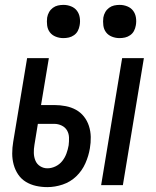

<svg xmlns="http://www.w3.org/2000/svg" viewBox="-20 -758 640 786"><path d="M394 0 480 -520H569L483 0ZM174 8Q150 8 127.5 3Q105 -2 86 -13.5Q67 -25 54.5 -43.5Q42 -62 36 -84Q30 -106 30 -129.5Q30 -153 34 -177L91 -520H180L148 -328H202Q226 -328 249 -323.5Q272 -319 291 -308.5Q310 -298 323.5 -281Q337 -264 344 -242.5Q351 -221 351.5 -197.5Q352 -174 348 -151Q343 -120 329.5 -89.5Q316 -59 292 -36Q268 -13 236.5 -2.5Q205 8 174 8ZM174 -69Q191 -69 207.5 -77Q224 -85 235 -99Q246 -113 252 -129.5Q258 -146 261 -163Q263 -179 262.5 -195Q262 -211 254.5 -224Q247 -237 232.5 -244Q218 -251 202 -251H135L121 -165Q118 -148 118.5 -131.5Q119 -115 125 -100.5Q131 -86 144.5 -77.5Q158 -69 174 -69ZM469 -602Q453 -602 438 -608Q423 -614 414 -626Q405 -638 403 -654Q401 -670 403 -686Q405 -698 411 -708.5Q417 -719 426.5 -726Q436 -733 447 -735.5Q458 -738 470 -738Q486 -738 501 -732Q516 -726 525 -714Q534 -702 536.5 -686Q539 -670 536 -654Q534 -642 528.5 -631.5Q523 -621 513 -614Q503 -607 492 -604.5Q481 -602 469 -602ZM239 -602Q223 -602 208 -608Q193 -614 184 -626Q175 -638 173 -654Q171 -670 173 -686Q175 -698 181 -708.5Q187 -719 196.5 -726Q206 -733 217 -735.5Q228 -738 240 -738Q256 -738 271 -732Q286 -726 295 -714Q304 -702 306.5 -686Q309 -670 306 -654Q304 -642 298.5 -631.5Q293 -621 283 -614Q273 -607 262 -604.5Q251 -602 239 -602Z"/></svg>

Font: Iosevka Medium Extended
Style: Italic
Weight: 500
Width: 7
Italic angle: -9°
Monospace: yes
Designer: Belleve Invis
Foundry: Belleve Invis
Version: Version 32.5.0; ttfautohint (v1.8.4)